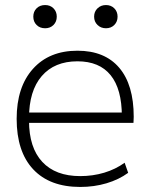

<svg xmlns="http://www.w3.org/2000/svg" viewBox="-20 -731 594 761"><path d="M298 10Q177 10 111.5 -60Q46 -130 46 -260Q46 -386 110.5 -458Q175 -530 287 -530Q395 -530 452.5 -462.5Q510 -395 510 -268Q510 -261 509.5 -255Q509 -249 509 -244H73V-285H475L463 -270Q463 -378 418.5 -433Q374 -488 287 -488Q196 -488 145.5 -429.5Q95 -371 95 -263V-253Q95 -146 147.5 -89.5Q200 -33 298 -33Q348 -33 393 -46.5Q438 -60 474 -86L488 -46Q451 -19 402 -4.5Q353 10 298 10ZM159 -619Q138 -619 125 -632Q112 -645 112 -665Q112 -685 125 -698Q138 -711 159 -711Q179 -711 192 -698Q205 -685 205 -665Q205 -645 192 -632Q179 -619 159 -619ZM400 -619Q380 -619 366.5 -632Q353 -645 353 -665Q353 -685 366.5 -698Q380 -711 400 -711Q420 -711 433 -698Q446 -685 446 -665Q446 -645 433 -632Q420 -619 400 -619Z"/></svg>

Font: M PLUS 2 Light
Style: Regular
Weight: 300
Designer: Coji Morishita
Foundry: UNDERFOREST DESIGN
Version: Version 1.001